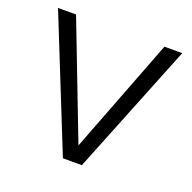

<svg xmlns="http://www.w3.org/2000/svg" viewBox="-103 -649 752 751"><g transform="rotate(20 273.5 -273.0)"><path d="M274 -68 458 -546H532L313 0H234L15 -546H90Z"/></g></svg>

Font: Poppins-tnum Light
Style: Regular
Weight: 300
Designer: Ninad Kale (Devanagari), Jonny Pinhorn (Latin)
Foundry: Indian Type Foundry
Version: Version 4.004